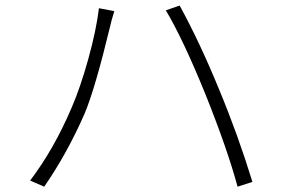

<svg xmlns="http://www.w3.org/2000/svg" viewBox="-20 -705 1040 706"><path d="M243.2 -308.6Q275.4 -382.8 304.7 -488.3Q334 -593.8 343.8 -674.8L400.4 -664.1Q388.7 -627 384.8 -607.4Q329.1 -377 291 -287.1Q227.5 -141.6 142.6 -18.6L90.8 -41Q178.7 -157.2 243.2 -308.6ZM735.4 -358.4Q653.3 -560.5 589.8 -667L640.6 -684.6Q715.8 -546.9 786.1 -375Q855.5 -208 908.2 -36.1L853.5 -18.6Q816.4 -156.2 735.4 -358.4Z"/></svg>

Font: Gen Shin Gothic Monospace Light
Style: Regular
Weight: 300
Designer: [Source Han Sans]
Ryoko NISHIZUKA  (kana & ideographs); Paul D. Hunt (Latin, Greek & Cyrillic); Wenlong ZHANG  (bopomofo
Version: Version 1.002.20150607